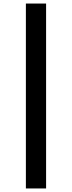

<svg xmlns="http://www.w3.org/2000/svg" viewBox="-20 -827 407 1083"><path d="M126 236V-807H240V236Z"/></svg>

Font: Martel Sans DemiBold
Style: Regular
Weight: 600
Designer: Dan Reynolds and Mathieu Réguer
Foundry: Dan Reynolds and Mathieu Réguer
Version: Version 1.001;PS 001.001;hotconv 1.0.70;makeotf.lib2.5.58329